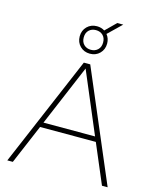

<svg xmlns="http://www.w3.org/2000/svg" viewBox="-147 -1144 1016 1244"><g transform="rotate(15 360.5 -522.0)"><path d="M24 0 339 -740H382L697 0H659L547 -264H173L61 0ZM187 -297H533L360 -706ZM361 -806Q321.5 -806 295.2 -832.2Q269 -858.5 269 -898Q269 -938 295.2 -964Q321.5 -990 361 -990Q390 -990 412.5 -975.5L482 -1044H522L432.5 -957.5Q453 -932.5 453 -898Q453 -858.5 427 -832.2Q401 -806 361 -806ZM361 -832Q389.5 -832 407.8 -849.8Q426 -867.5 426 -898Q426 -929 407.8 -946.5Q389.5 -964 361 -964Q332.5 -964 314.2 -946.5Q296 -929 296 -898Q296 -867.5 314.2 -849.8Q332.5 -832 361 -832Z"/></g></svg>

Font: Encode Sans Expanded Thin
Style: Regular
Weight: 100
Width: 7
Designer: Multiple Designers
Foundry: Impallari Type
Version: Version 3.000; ttfautohint (v1.8.3) -l 8 -r 50 -G 200 -x 14 